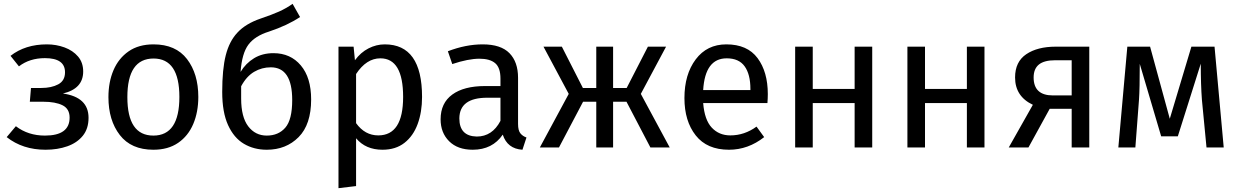

<svg xmlns="http://www.w3.org/2000/svg" viewBox="-20 -771 6479 1004"><path d="M218 12Q99 12 15 -54L63 -111Q127 -62 215 -62Q344 -62 344 -156Q344 -202 307 -220.5Q270 -239 206 -239H136L142 -311H196Q249 -311 284.5 -330Q320 -349 320 -393Q320 -467 215 -467Q135 -467 79 -424L35 -479Q112 -539 225 -539Q274 -539 317.5 -523Q361 -507 388 -475.5Q415 -444 415 -397Q415 -307 309 -282Q443 -263 443 -155Q443 -98 413 -61Q383 -24 332 -6Q281 12 218 12Z M782 12Q666 12 606.5 -65Q547 -142 547 -263Q547 -342 573.5 -404Q600 -466 652.5 -502.5Q705 -539 783 -539Q899 -539 958 -462Q1017 -385 1017 -264Q1017 -185 990.5 -122.5Q964 -60 911.5 -24Q859 12 782 12ZM782 -62Q918 -62 918 -264Q918 -465 783 -465Q646 -465 646 -263Q646 -62 782 -62Z M1375 12Q1308 12 1255.5 -19Q1203 -50 1172.5 -117Q1142 -184 1142 -290Q1142 -409 1160.5 -482Q1179 -555 1221 -600Q1264 -647 1343 -674Q1402 -694 1439 -710.5Q1476 -727 1510 -751L1549 -682Q1483 -638 1387 -606Q1313 -583 1279 -537.5Q1245 -492 1238 -395Q1265 -440 1308.5 -466.5Q1352 -493 1410 -493Q1499 -493 1553 -429Q1607 -365 1607 -251Q1607 -120 1541.5 -54Q1476 12 1375 12ZM1375 -62Q1436 -62 1472 -103.5Q1508 -145 1508 -248Q1508 -419 1396 -419Q1349 -419 1309 -395.5Q1269 -372 1241 -320V-256Q1241 -159 1278 -110.5Q1315 -62 1375 -62Z M1750 213V-527H1829L1836 -456Q1866 -497 1907 -518Q1948 -539 1992 -539Q2187 -539 2187 -264Q2187 -185 2164 -122.5Q2141 -60 2095 -24Q2049 12 1980 12Q1892 12 1842 -48V202ZM1958 -63Q2088 -63 2088 -264Q2088 -466 1969 -466Q1896 -466 1842 -384V-127Q1888 -63 1958 -63Z M2712 12Q2633 7 2609 -67Q2555 12 2452 12Q2373 12 2328.5 -32.5Q2284 -77 2284 -147Q2284 -232 2345 -276.5Q2406 -321 2516 -321H2597V-360Q2597 -417 2569.5 -440.5Q2542 -464 2487 -464Q2429 -464 2345 -436L2322 -503Q2416 -539 2504 -539Q2599 -539 2644 -493Q2689 -447 2689 -364V-123Q2689 -89 2701 -74Q2713 -59 2733 -52ZM2473 -57Q2554 -57 2597 -139V-260H2528Q2383 -260 2382 -152Q2382 -59 2473 -57Z M3482 0H3381L3256 -239H3186V0H3098V-239H3029L2903 0H2803L2954 -280L2822 -527H2918L3028 -311H3098V-527H3186V-311H3257L3368 -527H3463L3331 -280Z M3792 12Q3677 12 3618 -63Q3559 -138 3559 -258Q3559 -382 3618 -460.5Q3677 -539 3778 -539Q3888 -539 3941.5 -467Q3995 -395 3995 -279Q3995 -256 3993 -232H3657Q3664 -144 3702 -103.5Q3740 -63 3799 -63Q3873 -63 3936 -109L3976 -54Q3892 12 3792 12ZM3904 -300V-306Q3904 -382 3874 -424Q3844 -466 3780 -466Q3667 -466 3657 -300Z M4541 0H4449V-232H4230V0H4138V-527H4230V-306H4449V-527H4541Z M5128 0H5036V-232H4817V0H4725V-527H4817V-306H5036V-527H5128Z M5676 0H5584V-202H5469L5358 0H5255L5381 -223Q5288 -267 5288 -366Q5288 -448 5346.5 -487.5Q5405 -527 5501 -527H5676ZM5584 -272V-456H5499Q5440 -456 5412.5 -433.5Q5385 -411 5385 -366Q5385 -272 5486 -272Z M6379 0H6289L6265 -249Q6259 -328 6259 -438L6139 -58H6052L5940 -437Q5940 -305 5936 -250L5917 0H5828L5875 -527H5994L6097 -150L6210 -527H6331Z"/></svg>

Font: Trujillo
Style: Regular
Weight: 400
Designer: Fira Sans original fonts by bBox Type GmbH, Carrois Corporate GbR, & Edenspiekermann AG / Changes by Cristiano Sobral
Foundry: Fira Sans original fonts by bBox Type GmbH, Carrois Corporate GbR, & Edenspiekermann AG / Changes by Cristiano Sobral
Version: Version 4.301;October 17, 2021;FontCreator 14.0.0.2814 64-bi